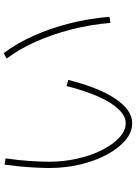

<svg xmlns="http://www.w3.org/2000/svg" viewBox="132 -864 736 1040"><g transform="rotate(-90 500.0 -344.0)"><path d="M353 4Q304 4 260.5 -32.5Q217 -69 183 -132Q149 -195 129.5 -275.5Q110 -356 110 -445Q110 -479 112.5 -524.5Q115 -570 119.5 -614.5Q124 -659 128 -687L162 -682Q158 -656 153.5 -613Q149 -570 146.5 -525Q144 -480 144 -447Q144 -366 161 -291.5Q178 -217 208 -158Q238 -99 275.5 -65Q313 -31 353 -31Q391 -31 428 -69.5Q465 -108 497 -180Q529 -252 554 -352L587 -342Q546 -178 485 -87Q424 4 353 4ZM896 -114Q887 -222 860.5 -325.5Q834 -429 794 -518.5Q754 -608 703 -676L732 -692Q785 -622 826 -530.5Q867 -439 893.5 -334Q920 -229 929 -119Z"/></g></svg>

Font: M PLUS 2 Thin ExtraLight
Style: Regular
Weight: 250
Version: Version 1.001